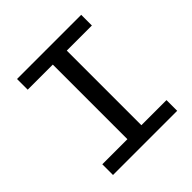

<svg xmlns="http://www.w3.org/2000/svg" viewBox="-185 -845 990 990"><g transform="rotate(-45 310.0 -350.0)"><path d="M267 -622H84V-700H552V-622H369V-78H552V0H84V-78H267Z"/></g></svg>

Font: Rilu
Style: Bold
Weight: 500
Designer: Alí Sinisterra
Foundry: Alí Sinisterra
Version: ""